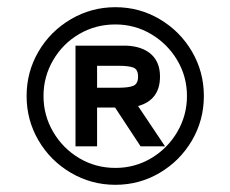

<svg xmlns="http://www.w3.org/2000/svg" viewBox="-20 -775 641 534"><path d="M547 -508Q547 -441 514 -384.5Q481 -328 424.5 -294.5Q368 -261 301 -261Q234 -261 177 -294.5Q120 -328 87 -384.5Q54 -441 54 -508Q54 -575 87 -631.5Q120 -688 177 -721.5Q234 -755 301 -755Q368 -755 424.5 -721.5Q481 -688 514 -631.5Q547 -575 547 -508ZM500 -508Q500 -562 473 -607.5Q446 -653 400.5 -680Q355 -707 301 -707Q246 -707 200.5 -680.5Q155 -654 128 -608Q101 -562 101 -508Q101 -454 128 -408Q155 -362 200.5 -335Q246 -308 301 -308Q355 -308 400.5 -335Q446 -362 473 -408Q500 -454 500 -508ZM364 -480 439 -368H371L300 -476H250V-368H190V-648H250H332Q376 -646 400.5 -624Q425 -602 425 -562Q425 -497 364 -480ZM250 -592V-531H310Q338 -531 351 -536.5Q364 -542 364 -562Q364 -582 351 -587Q338 -592 310 -592Z"/></svg>

Font: Shippori Antique
Style: Regular
Weight: 400
Designer: FONTDASU
Foundry: FONTDASU / Google Inc. / but / Adobe
Version: Version 2.001